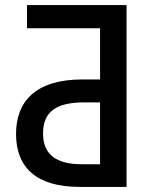

<svg xmlns="http://www.w3.org/2000/svg" viewBox="-20 -734 603 754"><path d="M293 0H477V-714H86V-623H373V-422H304C118 -422 43 -334 43 -208C43 -76 123 0 293 0ZM301 -89C200 -89 149 -128 149 -210C149 -298 204 -332 312 -332H373V-89Z"/></svg>

Font: Noto Sans SemiCondensed Medium
Style: Regular
Weight: 500
Width: 4
Designer: Monotype Design Team
Foundry: Monotype Imaging Inc.
Version: Version 2.013